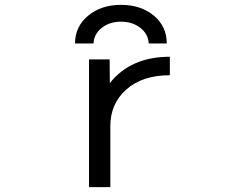

<svg xmlns="http://www.w3.org/2000/svg" viewBox="-20 -769 1040 791"><path d="M346.7 -524.4H431.6L432.6 -426.8Q518.6 -535.2 679.7 -535.2V-459Q566.4 -459 500.5 -400.4Q434.6 -341.8 434.6 -250V2H346.7ZM365.2 -589.8H289.1Q289.1 -659.2 342.8 -704.1Q396.5 -749 478.5 -749Q560.5 -749 613.8 -704.6Q667 -660.2 667 -589.8H592.8Q590.8 -628.9 558.1 -654.3Q525.4 -679.7 478.5 -679.7Q431.6 -679.7 399.4 -654.3Q367.2 -628.9 365.2 -589.8Z"/></svg>

Font: Gen Shin Gothic Monospace Regular
Style: Regular
Weight: 400
Designer: [Source Han Sans]
Ryoko NISHIZUKA  (kana & ideographs); Paul D. Hunt (Latin, Greek & Cyrillic); Wenlong ZHANG  (bopomofo
Version: Version 1.002.20150607